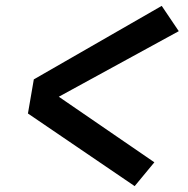

<svg xmlns="http://www.w3.org/2000/svg" viewBox="-20 -668 640 653"><path d="M438 -35 75 -282 95 -398 530 -648 588 -562 180 -339 505 -116Z"/></svg>

Font: Iosevka HT Extrabold Extended
Style: Italic
Weight: 800
Width: 7
Italic angle: -9°
Monospace: yes
Designer: Belleve Invis
Foundry: Belleve Invis
Version: Version 32.3.0; ttfautohint (v1.8.4)